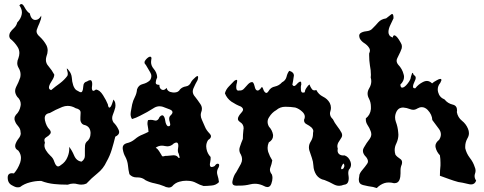

<svg xmlns="http://www.w3.org/2000/svg" viewBox="-20 -949 2425 962"><path d="M42 -19.5Q18.6 -30.3 18.6 -59.1Q18.6 -81.1 40 -81.1Q44.9 -81.1 49.8 -80.1Q69.3 -101.6 81.1 -134.3Q85 -146.5 85 -157.7Q85 -176.8 72.3 -193.8Q60.5 -200.7 57.6 -208.5Q54.7 -215.8 56.6 -223.6Q60.5 -238.3 72.3 -253.9Q84 -267.6 84 -281.7Q84 -283.7 83 -286.1Q83 -302.2 72.3 -314.9Q60.5 -327.6 55.7 -340.8Q51.8 -348.1 52.7 -356.4Q52.7 -364.3 59.6 -373.5Q78.1 -390.6 83 -418Q84 -422.4 84 -426.3Q84 -448.2 66.4 -463.9Q55.7 -479 55.7 -493.2Q55.7 -502.9 60.5 -512.7Q73.2 -536.6 81.1 -560.1Q83 -567.9 83 -575.7Q83 -592.8 73.2 -608.9Q66.4 -620.6 66.4 -632.8Q66.4 -645 72.3 -657.7Q77.1 -671.4 77.1 -683.1Q77.1 -699.7 68.4 -713.4Q53.7 -737.3 30.3 -755.9Q25.4 -764.6 26.4 -772Q27.3 -779.3 30.3 -785.6Q38.1 -797.9 50.8 -809.1Q62.5 -820.3 66.4 -836.4Q85 -855.5 88.9 -877.4Q89.8 -881.8 89.8 -886.7Q89.8 -904.3 77.1 -921.9Q82 -928.7 86.9 -928.7Q94.7 -928.7 102.5 -913.6Q116.2 -888.2 128.9 -882.3Q135.7 -851.6 154.3 -849.1Q155.3 -849.1 158.2 -849.1Q174.8 -849.1 186.5 -870.6Q187.5 -861.3 184.6 -852.1Q181.6 -842.8 177.7 -833Q169.9 -816.4 164.1 -799.3Q163.1 -795.9 163.1 -792.5Q163.1 -778.8 178.7 -765.6Q200.2 -745.6 212.9 -721.7Q218.8 -709.5 218.8 -695.8Q218.8 -682.1 212.9 -667Q210 -657.7 210 -648.9Q210 -631.3 222.7 -617.7Q240.2 -597.2 252 -575.2Q252 -562.5 240.2 -544.9Q228.5 -527.8 225.6 -514.6Q224.6 -508.8 226.6 -504.4Q228.5 -500 236.3 -497.6Q256.8 -515.1 280.3 -531.7Q302.7 -548.8 317.4 -568.8Q322.3 -577.1 316.4 -596.2Q310.5 -615.7 325.2 -595.2Q337.9 -580.6 339.8 -560.1Q340.8 -540 346.7 -522Q349.6 -512.7 355.5 -504.4Q361.3 -496.6 373 -491.7Q380.9 -486.3 385.7 -486.8Q389.6 -486.8 391.6 -490.7Q396.5 -499 397.5 -518.1Q398.4 -537.1 416 -541Q425.8 -547.4 431.6 -547.4Q436.5 -547.9 438.5 -543.9Q443.4 -536.1 441.4 -519.5Q438.5 -502.4 443.4 -496.1Q445.3 -493.2 449.2 -494.1Q453.1 -494.6 460.9 -500.5Q479.5 -498.5 496.1 -472.2Q512.7 -445.8 520.5 -425.8Q521.5 -417.5 523.4 -414.1Q525.4 -410.2 527.3 -409.7Q534.2 -409.2 541 -427.7Q547.9 -446.8 547.9 -450.2Q556.6 -440.9 557.6 -431.2Q559.6 -420.9 557.6 -410.6Q552.7 -391.6 544.9 -372.6Q542 -364.7 542 -357.4Q542 -346.2 548.8 -335.4Q564.5 -320.3 574.2 -298.8Q577.1 -292.5 577.1 -287.1Q577.1 -273.4 557.6 -264.2Q549.8 -231.9 540 -199.7Q530.3 -167.5 513.7 -138.7Q498 -104 467.8 -80.1Q438.5 -56.6 413.1 -29.3Q401.4 -23.9 387.7 -23.9Q378.9 -23.9 368.2 -26.4Q358.4 -29.3 347.7 -29.3Q334 -29.3 320.3 -23.9Q317.4 -23.9 311.5 -23.9Q281.2 -23.9 252 -26.9Q217.8 -30.3 186.5 -42.5Q185.5 -42.5 182.6 -42.5Q157.2 -42.5 130.9 -35.6Q101.6 -28.3 80.1 -11.7Q75.2 -10.3 70.3 -10.3Q65.4 -10.3 60.5 -11.2Q50.8 -14.2 42 -19.5ZM285.2 -122.1Q308.6 -137.2 318.4 -162.6Q327.1 -183.1 327.1 -204.6Q327.1 -209 326.2 -213.4Q339.8 -197.3 351.6 -169.4Q363.3 -142.1 388.7 -139.2Q405.3 -150.9 405.3 -168.5Q405.3 -177.2 405.3 -186Q405.3 -194.8 405.3 -203.6Q405.3 -212.9 406.2 -221.7Q407.2 -230.5 413.1 -237.8Q433.6 -252.9 433.6 -280.3Q433.6 -283.2 433.6 -286.1Q430.7 -317.9 399.4 -323.7Q390.6 -327.6 387.7 -333.5Q383.8 -339.8 382.8 -347.2Q382.8 -353.5 382.8 -360.4Q382.8 -371.1 383.8 -382.3Q383.8 -383.8 383.8 -385.3Q383.8 -401.4 359.4 -406.7Q339.8 -418.5 319.3 -418.5Q305.7 -418.5 292 -413.1Q257.8 -399.4 229.5 -382.8Q204.1 -378.9 204.1 -356.9Q204.1 -352.1 205.1 -346.7Q211.9 -315.4 228.5 -299.8Q234.4 -292.5 234.4 -287.1Q234.4 -282.2 231.4 -277.8Q224.6 -268.6 210.9 -260.7Q197.3 -252.9 205.1 -234.4Q201.2 -222.7 203.1 -213.4Q205.1 -204.1 210 -196.3Q218.8 -181.6 232.4 -168.9Q247.1 -156.2 252 -138.7Q255.9 -126 263.7 -118.2Q271.5 -110.4 285.2 -122.1Z M802.2 -16.1Q779.3 -25.4 755.4 -30.3Q731.4 -34.7 709.5 -45.9Q692.4 -60.1 670.9 -60.1Q668.9 -60.1 667 -60.1Q667 -60.1 664.6 -60.1Q642.1 -60.1 628.4 -76.2Q623 -97.7 621.1 -120.6Q618.7 -143.1 607.9 -163.6Q599.1 -178.2 595.2 -201.2Q594.7 -204.1 594.7 -208Q594.7 -225.6 614.3 -231.4Q637.7 -236.3 655.8 -251.5Q673.8 -267.1 695.8 -275.4Q702.6 -278.3 710 -281.7Q717.3 -285.2 724.1 -288.6Q723.1 -303.2 720.2 -318.4Q716.8 -333 721.7 -347.2Q728 -348.6 734.4 -348.6Q743.7 -348.6 753.9 -345.7Q756.8 -344.7 759.8 -344.7Q772.5 -344.7 779.3 -362.8Q786.1 -370.1 791 -371.1Q795.4 -372.1 798.3 -369.1Q805.7 -362.3 808.1 -343.3Q811 -323.7 820.3 -316.9Q838.4 -313.5 830.6 -337.9Q827.6 -346.7 827.6 -353.5Q827.6 -366.2 836.9 -372.6Q844.2 -380.4 844.2 -386.7Q844.2 -395 831.5 -400.4Q809.1 -409.7 795.4 -414.1Q787.1 -416.5 779.3 -416.5Q766.1 -416.5 753.9 -409.7Q734.9 -398.9 717.3 -387.7Q698.7 -377.9 680.2 -368.2Q661.6 -358.4 641.6 -352.5Q634.3 -363.3 634.3 -377.4Q634.3 -382.8 635.3 -388.2Q639.6 -408.2 642.1 -425.8Q646.5 -445.3 655.8 -462.9Q665 -481 666.5 -501Q673.8 -522.9 695.3 -527.8Q717.3 -533.2 731.4 -546.9Q738.3 -557.1 738.3 -567.9Q738.3 -577.6 732.4 -586.9Q720.2 -606.4 710.9 -623.5Q704.1 -629.4 704.1 -636.2Q704.1 -643.6 712.4 -652.3Q724.6 -665 731.9 -665Q734.4 -665 736.3 -663.6Q738.3 -662.1 738.8 -658.7Q739.3 -655.3 737.8 -649.4Q736.8 -643.6 736.8 -638.2Q736.8 -620.1 749.5 -605Q766.6 -585.4 767.6 -561.5Q761.2 -548.8 760.3 -536.1Q759.3 -523.4 778.8 -523.9Q777.8 -506.8 790 -500Q802.7 -493.7 814.9 -508.8Q818.8 -488.3 845.7 -485.8Q849.1 -485.4 852.1 -485.4Q874 -485.4 882.3 -501.5Q894.5 -513.7 911.6 -516.1Q929.2 -518.6 937.5 -537.6Q942.9 -548.3 960.4 -563Q966.3 -567.9 969.2 -567.9Q972.7 -567.9 972.7 -562.5Q972.7 -557.6 970.2 -548.3Q959 -529.3 949.2 -506.3Q945.8 -498.5 945.8 -490.7Q945.8 -476.6 958 -463.4Q970.7 -447.3 983.9 -427.7Q991.7 -416.5 991.7 -403.8Q991.7 -395 987.8 -385.7Q985.8 -378.9 985.8 -372.6Q985.8 -360.8 991.7 -348.6Q1000.5 -330.1 1007.3 -313Q1013.7 -296.9 1030.3 -279.8Q1037.1 -272.9 1037.1 -266.1Q1037.1 -256.3 1022.9 -247.6Q1013.2 -232.9 1013.2 -215.8Q1013.2 -209.5 1014.6 -203.1Q1019 -179.2 1035.2 -162.6Q1036.6 -152.3 1033.2 -136.2Q1029.3 -120.1 1034.7 -114.3Q1037.1 -111.8 1042 -112.3Q1046.9 -112.3 1055.7 -117.2Q1064.5 -130.9 1073.2 -128.4Q1078.1 -127.4 1078.1 -121.1Q1078.1 -116.7 1075.2 -109.9Q1067.4 -97.7 1067.4 -85.4Q1067.4 -79.1 1069.3 -72.8Q1075.2 -54.7 1077.1 -36.6Q1063 -21.5 1041 -19.5Q1019.5 -17.1 1000 -17.1Q980.5 -22.5 962.4 -32.7Q944.3 -42.5 923.3 -43Q918 -43.5 913.1 -43.5Q896 -43.5 878.9 -38.6Q856.9 -32.7 842.3 -15.1Q835 -9.3 825.2 -9.3Q823.7 -9.3 822.3 -9.8Q811 -10.7 802.2 -16.1ZM875.5 -178.7Q869.1 -188 872.1 -206.1Q875.5 -224.1 870.6 -231.4Q868.7 -234.9 863.8 -234.9Q859.4 -234.9 851.1 -230.5Q836.9 -215.8 818.4 -215.8Q812.5 -215.8 806.2 -217.3Q798.3 -219.2 791 -219.2Q774.4 -219.2 760.3 -209Q769.5 -203.6 776.4 -192.9Q783.2 -182.1 789.1 -172.4Q792 -163.1 800.3 -166Q809.1 -168.9 815.9 -168Q831.1 -169.4 848.1 -170.9Q849.6 -170.9 851.1 -170.9Q866.2 -170.9 875.5 -157.2Q882.3 -156.2 878.9 -165.5Q876 -174.8 875.5 -178.7Z M1292.5 -21.5Q1274.9 -28.3 1257.3 -28.3Q1245.6 -28.3 1233.9 -25.4Q1208.5 -19 1183.1 -19Q1183.1 -19 1173.3 -19Q1168.5 -18.6 1164.6 -18.6Q1144 -18.6 1144 -35.2Q1144 -38.6 1145 -42.5Q1150.9 -70.3 1163.6 -85.9Q1174.3 -105.5 1187 -127.9Q1192.9 -139.6 1192.9 -151.4Q1192.9 -162.6 1187 -174.3Q1179.2 -186 1179.2 -198.7Q1179.2 -206.1 1182.1 -213.9Q1189 -234.9 1196.8 -252.9Q1196.8 -273.4 1199.7 -299.3Q1200.7 -302.7 1200.7 -306.2Q1200.7 -327.1 1182.1 -337.9Q1174.3 -343.3 1172.4 -349.1Q1171.4 -354.5 1173.3 -360.8Q1179.2 -374.5 1192.9 -388.7Q1197.8 -394.5 1197.8 -399.9Q1197.8 -407.7 1187 -415Q1162.6 -424.3 1139.2 -439.9Q1116.7 -456.1 1106.9 -481.4Q1111.8 -500.5 1126.5 -515.6Q1141.1 -530.3 1153.8 -543.9Q1172.4 -556.6 1167.5 -536.6Q1163.6 -523.4 1163.6 -513.2Q1163.6 -507.8 1164.6 -502.9Q1166.5 -498.5 1169.4 -496.1Q1173.3 -494.1 1179.2 -495.6Q1193.8 -494.1 1203.6 -505.9Q1213.4 -517.6 1223.1 -527.3Q1228 -532.2 1233.9 -535.6Q1239.7 -538.6 1246.6 -537.1Q1253.4 -529.3 1256.3 -514.6Q1259.3 -499.5 1267.1 -496.1Q1271 -494.6 1274.9 -496.1Q1278.8 -498 1284.7 -503.9Q1293.5 -520.5 1298.3 -503.9Q1303.2 -487.8 1312 -483.9Q1314 -482.4 1317.9 -484.4Q1321.8 -486.3 1325.7 -492.7Q1336.4 -511.7 1357.9 -515.6Q1378.4 -520 1393.1 -536.6Q1410.6 -545.4 1415.5 -563.5Q1419.4 -581.5 1429.2 -594.2Q1452.6 -587.9 1452.6 -569.8Q1452.6 -567.4 1451.7 -564.9Q1448.7 -542.5 1444.8 -524.4Q1452.6 -511.2 1465.3 -525.4Q1478 -540 1484.9 -540Q1487.8 -540 1488.8 -537.1Q1489.7 -533.7 1489.7 -525.9Q1485.8 -514.2 1487.8 -497.1Q1489.7 -480 1507.3 -486.8Q1507.3 -497.6 1516.1 -509.8Q1523.9 -522 1530.8 -525.9Q1534.7 -513.2 1542.5 -502.9Q1549.3 -492.7 1564.9 -498Q1575.7 -476.1 1598.1 -464.8Q1620.6 -454.1 1632.3 -433.1Q1638.2 -420.9 1638.2 -408.7Q1638.2 -400.4 1635.3 -391.6Q1633.3 -385.7 1633.3 -380.4Q1633.3 -364.7 1647.9 -351.6Q1656.7 -333 1669.4 -316.9Q1682.1 -300.8 1691.9 -282.7Q1697.8 -268.1 1689 -256.8Q1681.2 -245.6 1674.3 -233.4Q1671.4 -227.1 1670.4 -219.7Q1669.4 -212.9 1672.4 -204.6Q1668.5 -185.5 1679.2 -176.8Q1689 -168.5 1706.5 -170.4Q1727.1 -163.1 1735.8 -139.6Q1738.8 -131.8 1738.8 -124.5Q1738.8 -109.9 1728 -98.6Q1723.1 -86.4 1726.1 -69.8Q1729 -52.7 1725.1 -40Q1723.1 -33.2 1718.3 -28.8Q1712.4 -23.9 1701.7 -22.9Q1689.9 -18.1 1679.2 -18.1Q1665.5 -18.1 1651.9 -25.4Q1629.4 -38.1 1606 -46.9Q1579.6 -51.8 1564.9 -72.8Q1551.3 -94.2 1550.3 -119.1Q1549.3 -139.2 1542.5 -158.2Q1536.6 -177.2 1529.8 -195.8Q1527.8 -203.1 1527.8 -210.4Q1527.8 -225.6 1536.6 -239.3Q1548.3 -257.3 1548.3 -277.8V-282.2Q1551.3 -292.5 1548.3 -299.3Q1545.4 -305.7 1540.5 -310.5Q1529.8 -319.8 1516.1 -326.7Q1502.4 -333.5 1503.4 -348.6Q1507.3 -356.9 1507.3 -363.8Q1507.3 -377 1495.6 -388.2Q1479 -404.3 1459.5 -410.2Q1436 -414.1 1409.7 -414.1Q1383.3 -414.1 1363.8 -397Q1342.3 -384.8 1328.6 -362.3Q1320.8 -351.1 1320.8 -338.4Q1320.8 -326.7 1327.6 -314.5Q1344.2 -296.9 1348.1 -273.4Q1348.1 -270.5 1348.1 -268.1Q1348.1 -248.5 1326.7 -235.4Q1320.8 -221.7 1320.8 -208.5Q1320.8 -198.2 1323.7 -188Q1331.5 -165 1344.2 -145.5Q1341.3 -126.5 1334.5 -109.4Q1332.5 -104 1332.5 -98.6Q1332.5 -86.9 1342.3 -74.7Q1345.2 -66.4 1345.2 -57.6Q1345.2 -43.9 1339.4 -28.3Q1333.5 -11.7 1319.8 -11.7Q1312 -11.7 1301.3 -17.6Q1300.3 -18.1 1297.4 -19.5Q1295.4 -20 1292.5 -21.5ZM1705.6 -116.7Q1703.6 -138.7 1694.8 -121.6Q1686 -105 1690.9 -101.6Q1691.9 -100.6 1694.8 -101.6Q1697.8 -102.5 1701.7 -106.4Q1702.6 -107.9 1703.6 -111.3Q1704.6 -112.8 1705.6 -116.7Z M1849.1 -12.2Q1825.7 -15.1 1798.3 -22Q1777.8 -27.3 1777.8 -48.8Q1777.8 -55.7 1779.8 -64V-65.4Q1779.8 -74.2 1784.7 -82.5Q1789.6 -90.8 1796.4 -98.6Q1809.1 -113.3 1818.8 -127.4Q1823.7 -133.3 1823.7 -140.1Q1823.7 -149.9 1814.9 -161.6Q1798.3 -177.7 1798.3 -193.4Q1798.3 -201.7 1803.2 -209.5Q1815.9 -232.4 1832.5 -253.4Q1839.4 -263.2 1840.3 -272.9Q1840.3 -274.9 1840.3 -276.9Q1840.3 -284.2 1837.4 -291.5Q1831.5 -308.1 1820.8 -323.7Q1813 -336.4 1813 -349.1Q1813 -352.5 1813 -356Q1835.4 -373 1838.4 -402.8Q1838.4 -408.7 1838.4 -414.1Q1838.4 -436.5 1828.6 -455.1Q1821.8 -467.3 1821.8 -480Q1821.8 -493.2 1829.6 -506.3Q1840.3 -523.9 1840.3 -542Q1840.3 -551.3 1837.4 -560.5Q1838.4 -566.9 1838.4 -573.7Q1838.4 -597.7 1833.5 -621.1Q1829.6 -646 1829.6 -670.9Q1829.6 -674.3 1829.6 -681.2Q1833.5 -689 1833.5 -695.3Q1833.5 -696.8 1833.5 -698.2Q1832.5 -705.6 1827.6 -711.9Q1819.8 -723.6 1804.2 -733.4Q1789.6 -743.2 1782.7 -756.3Q1779.8 -764.2 1779.8 -769.5Q1779.8 -770.5 1779.8 -772Q1780.8 -778.3 1784.7 -781.7Q1795.4 -790.5 1815.9 -792.5Q1836.4 -794.4 1846.2 -806.2Q1862.8 -822.3 1875.5 -837.4Q1889.2 -853 1914.6 -856.9Q1926.3 -865.2 1939 -876Q1941.9 -878.9 1944.8 -878.9Q1951.7 -878.9 1951.7 -857.4Q1945.8 -843.3 1936 -824.2Q1926.3 -804.7 1926.3 -788.1Q1926.3 -779.3 1931.2 -772Q1936 -765.1 1947.8 -760.7Q1948.7 -767.6 1951.7 -770Q1952.6 -772 1955.6 -772H1956.5Q1965.3 -770.5 1978 -751.5Q1989.7 -732.9 1992.7 -724.6Q1993.7 -719.7 1993.7 -715.3Q1993.7 -710.9 1992.7 -706.5Q1989.7 -697.3 1985.8 -689Q1977.1 -672.4 1970.2 -656.7Q1967.3 -650.9 1967.3 -644.5Q1967.3 -634.8 1975.1 -625Q1995.6 -604 2002.4 -576.2Q2004.4 -569.8 2004.4 -563.5Q2004.4 -543 1985.8 -524.9Q1986.8 -517.1 1988.8 -513.2Q1991.7 -509.8 1994.6 -509.8Q2006.3 -509.8 2022 -529.8Q2038.6 -550.8 2038.6 -563.5Q2041.5 -572.8 2044.4 -581.1Q2045.4 -584 2046.4 -584Q2049.3 -584 2053.2 -573.2Q2063 -568.4 2063 -558.6Q2063 -552.7 2059.1 -544.9Q2049.3 -525.4 2049.3 -514.6Q2049.3 -510.3 2052.2 -508.3Q2054.2 -506.8 2058.1 -506.8Q2059.1 -506.8 2061 -506.8Q2075.7 -526.4 2100.1 -538.6Q2109.9 -543.5 2118.7 -543.5Q2132.3 -543.5 2145 -531.2Q2151.9 -538.1 2169.4 -547.4Q2180.2 -553.7 2186 -553.7Q2189.9 -553.7 2190.9 -551.3Q2191.9 -550.3 2191.9 -547.9Q2191.9 -546.4 2190.9 -544.9Q2189.9 -541 2186 -533.7Q2173.3 -518.6 2173.3 -501Q2173.3 -494.1 2175.3 -486.8Q2182.1 -460.9 2207.5 -450.7Q2223.1 -430.7 2248.5 -424.8Q2270 -419.9 2270 -396Q2270 -391.6 2269 -387.2Q2273.9 -360.8 2294.4 -344.2Q2314.9 -328.1 2324.7 -304.2Q2329.6 -293 2329.6 -281.7Q2329.6 -268.1 2321.8 -255.4Q2311 -235.8 2311 -215.3Q2311 -210.9 2311 -206.5Q2316.9 -180.7 2333.5 -158.7Q2351.1 -136.7 2358.9 -111.3Q2362.8 -103 2362.8 -93.8Q2362.8 -86.4 2359.9 -78.6Q2357.9 -72.8 2357.9 -66.9Q2357.9 -55.2 2365.7 -43.9Q2358.9 -24.9 2340.3 -24.9Q2334.5 -24.9 2326.7 -26.9Q2295.4 -34.7 2275.9 -37.1Q2252.4 -43.5 2230 -51.8Q2206.5 -60.1 2184.1 -68.4Q2184.1 -93.8 2187 -119.6Q2187 -127 2187 -134.3Q2187 -152.8 2184.1 -170.9Q2167.5 -188.5 2162.6 -210Q2161.6 -213.9 2161.6 -217.3Q2161.6 -233.9 2180.2 -248.5Q2189 -262.2 2189 -275.4Q2189 -289.1 2180.2 -301.8Q2161.6 -326.7 2146 -347.7Q2145 -375 2122.6 -398.4Q2108.9 -412.1 2093.3 -412.1Q2082.5 -412.1 2070.8 -405.3Q2061 -398.9 2050.3 -398.9Q2043.5 -398.9 2035.6 -401.9Q2017.1 -409.2 2000.5 -410.2Q1999.5 -410.2 1998.5 -410.2Q1990.7 -410.2 1982.9 -406.7Q1974.1 -402.8 1967.3 -391.1Q1959.5 -376 1959.5 -360.8Q1959.5 -349.6 1963.4 -338.9Q1973.1 -313 1975.1 -286.6Q1976.1 -280.3 1976.1 -273.9Q1976.1 -252.9 1966.3 -231.4Q1957.5 -214.4 1957.5 -196.8Q1957.5 -185.5 1961.4 -173.8Q1969.2 -163.1 1983.9 -153.8Q1994.6 -147.5 1994.6 -135.7Q1994.6 -130.4 1992.7 -124Q1986.8 -111.8 1986.8 -94.7Q1986.8 -90.8 1986.8 -86.9Q1986.8 -85 1986.8 -80.6Q1986.8 -62 1981.9 -48.8Q1979 -40.5 1972.2 -35.6Q1966.3 -31.2 1956.5 -31.2Q1955.6 -31.2 1953.6 -31.2Q1940.9 -34.7 1928.2 -34.7Q1916.5 -34.7 1906.7 -31.7Q1885.3 -24.9 1867.7 -6.8Q1863.8 -8.3 1858.9 -9.3Q1854 -10.7 1849.1 -12.2Z"/></svg>

Font: Brazier Flame
Style: Regular
Weight: 400
Designer: Walter E Stewart
Version: 0.1